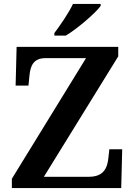

<svg xmlns="http://www.w3.org/2000/svg" viewBox="-20 -951 681 971"><path d="M255 -784V-771H313C373 -807 464 -886 489 -921V-931H349C328 -886 284 -822 255 -784ZM40 0H593L598 -196H533L528 -151C523 -103 505 -57 430 -57H202L578 -666V-714H64L59 -518H124L129 -569C134 -620 150 -657 211 -657H415L40 -47Z"/></svg>

Font: Noto Serif Oriya SemiBold
Style: Regular
Weight: 600
Designer: David Williams
Foundry: Google LLC, David Williams
Version: Version 1.051